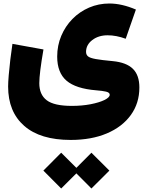

<svg xmlns="http://www.w3.org/2000/svg" viewBox="-20 -572 834 1085"><path d="M225.1 392.1 325.7 291 411.6 376.5 496.6 291 598.1 392.1 496.6 493.2 411.6 407.7 325.7 493.2ZM748 -518.1 690.4 -353Q637.2 -372.6 588.4 -372.6Q536.6 -372.6 501.5 -345.7Q466.3 -318.8 466.3 -278.8Q466.3 -262.7 477.5 -253.4Q488.8 -244.1 521.2 -238.3Q553.7 -232.4 617.2 -226.6Q694.3 -219.2 731 -183.1Q767.6 -147 767.6 -77.6Q767.6 11.2 719.2 78.1Q670.9 145 583.7 181.9Q496.6 218.8 379.4 218.8Q207.5 218.8 116.7 139.2Q25.9 59.6 25.9 -83Q25.9 -106.4 29.3 -147.2Q32.7 -188 38.3 -235.1Q43.9 -282.2 50.3 -324.2L225.6 -292.5Q202.1 -156.7 202.1 -102.1Q202.1 -37.1 244.1 -5.4Q286.1 26.4 386.2 26.4Q442.9 26.4 491.5 17.1Q540 7.8 570.1 -6.8Q600.1 -21.5 600.1 -36.6Q600.1 -49.3 579.1 -54.2Q558.1 -59.1 524.9 -61.5Q408.7 -70.8 356 -116Q303.2 -161.1 303.2 -252.4Q303.2 -314.9 326.2 -369.4Q349.1 -423.8 389.4 -464.8Q429.7 -505.9 483.4 -529.1Q537.1 -552.2 598.6 -552.2Q667.5 -552.2 748 -518.1Z"/></svg>

Font: Estedad-FD Black
Style: Regular
Weight: 900
Designer: Amin Abedi
Version: Version 7.3